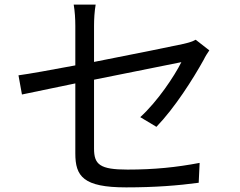

<svg xmlns="http://www.w3.org/2000/svg" viewBox="-20 -793 1040 831"><path d="M886 -575 827 -621C815 -614 796 -608 774 -603C732 -594 557 -558 387 -525V-681C387 -710 389 -744 394 -773H299C304 -744 306 -711 306 -681V-510C200 -490 105 -473 60 -467L75 -384L306 -432V-129C306 -30 340 18 526 18C651 18 751 10 840 -2L844 -88C744 -69 648 -59 532 -59C412 -59 387 -81 387 -150V-448L765 -524C735 -464 662 -354 587 -286L657 -244C737 -327 816 -452 862 -535C868 -548 879 -565 886 -575Z"/></svg>

Font: Noto Sans KR
Style: Regular
Weight: 400
Designer: Ryoko NISHIZUKA 西塚涼子 (kana, bopomofo & ideographs); Paul D. Hunt (Latin, Greek & Cyrillic); Sandoll Communications 산돌커뮤니
Foundry: Adobe
Version: Version 2.004;hotconv 1.0.118;makeotfexe 2.5.65603